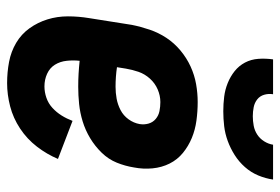

<svg xmlns="http://www.w3.org/2000/svg" viewBox="-144 -636 788 540"><g transform="rotate(90 250.0 -366.0)"><path d="M214 8Q183 8 154 2.5Q125 -3 100.5 -17.5Q76 -32 59.5 -55Q43 -78 34.5 -105.5Q26 -133 26 -163Q26 -193 31 -223L50 -343Q55 -368 63.5 -393Q72 -418 86.5 -440Q101 -462 122 -479.5Q143 -497 167 -508Q191 -519 216.5 -523.5Q242 -528 267 -528Q293 -528 319 -524.5Q345 -521 368 -511.5Q391 -502 410 -486.5Q429 -471 440 -449Q451 -427 453.5 -401Q456 -375 451 -349Q447 -324 437.5 -300.5Q428 -277 409.5 -258Q391 -239 368.5 -225.5Q346 -212 321.5 -204.5Q297 -197 272.5 -194.5Q248 -192 224 -192Q205 -192 187.5 -193Q170 -194 151 -196Q149 -178 151 -159.5Q153 -141 162 -126.5Q171 -112 187.5 -104.5Q204 -97 223 -97Q239 -97 255 -102.5Q271 -108 283.5 -119.5Q296 -131 305 -145.5Q314 -160 320 -176L427 -135Q414 -104 392.5 -76Q371 -48 341.5 -28.5Q312 -9 279 -0.5Q246 8 214 8ZM224 -297Q241 -297 257.5 -300Q274 -303 289.5 -311Q305 -319 315.5 -333.5Q326 -348 329 -365Q331 -378 327.5 -390Q324 -402 314.5 -410Q305 -418 292.5 -420.5Q280 -423 267 -423Q249 -423 231.5 -415.5Q214 -408 201 -393.5Q188 -379 182 -361.5Q176 -344 173 -326L169 -301Q182 -299 196 -298Q210 -297 224 -297ZM293 -600Q272 -600 252 -602.5Q232 -605 213.5 -612.5Q195 -620 180 -632Q165 -644 156 -661Q147 -678 145.5 -698.5Q144 -719 147 -740H245Q243 -727 246.5 -715Q250 -703 259.5 -695.5Q269 -688 281.5 -685.5Q294 -683 307 -683Q320 -683 333.5 -685.5Q347 -688 358.5 -695.5Q370 -703 377.5 -715Q385 -727 387 -740H485Q482 -719 473.5 -698.5Q465 -678 450 -661Q435 -644 416 -632Q397 -620 376.5 -612.5Q356 -605 335 -602.5Q314 -600 293 -600Z"/></g></svg>

Font: Iosevka Term Curly Extrabold
Style: Italic
Weight: 800
Italic angle: -9°
Designer: Belleve Invis
Foundry: Belleve Invis
Version: Version 32.3.0